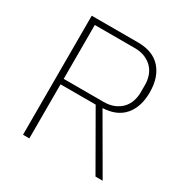

<svg xmlns="http://www.w3.org/2000/svg" viewBox="-159 -837 951 975"><g transform="rotate(30 316.0 -349.0)"><path d="M141 0H104V-698H375Q463 -698 508.5 -647Q554 -596 554 -508Q554 -423 511.5 -373Q469 -323 386 -319L571 0H529L347 -317H141ZM375 -349Q410 -349 436 -360Q462 -371 479.5 -389.5Q497 -408 505.5 -433Q514 -458 514 -485V-529Q514 -556 505.5 -581Q497 -606 479.5 -624.5Q462 -643 436 -654Q410 -665 375 -665H141V-349Z"/></g></svg>

Font: IBM Plex Sans Arabic ExtraLight
Style: Regular
Weight: 200
Designer: Mike Abbink, Paul van der Laan, Pieter van Rosmalen, Wael Morcos, Khajak Apelian
Foundry: Bold Monday
Version: Version 1.1